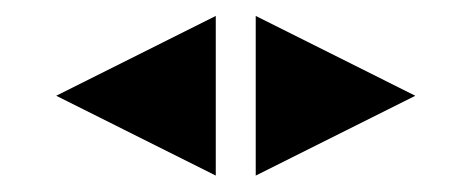

<svg xmlns="http://www.w3.org/2000/svg" viewBox="-20 -459 577 235"><path d="M48.8 -341.8 244.1 -439.5V-244.1ZM293 -244.1V-439.5L488.3 -341.8Z"/></svg>

Font: BabelStone Centaurian
Style: Regular
Weight: 400
Designer: Andrew West
Foundry: BabelStone
Version: Version 1.01 November 6, 2013